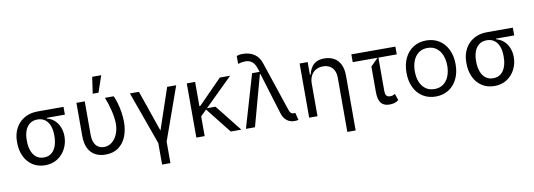

<svg xmlns="http://www.w3.org/2000/svg" viewBox="-69 -1236 5291 1903"><g transform="rotate(-10 2576.5 -284.5)"><path d="M58.2 -269.9Q58.2 -343.4 89 -402.2Q119.7 -460.9 177 -494.7Q234.4 -528.4 311.8 -528.4H572.4V-450.3H390.3V-443.2Q434.7 -431.8 466.4 -402.2Q498.2 -372.5 514.7 -330.3Q531.2 -288 531.2 -239.7Q531.2 -175.4 502.8 -118.1Q474.4 -60.7 420.8 -25.4Q367.2 9.9 295.5 9.9Q222.7 9.9 169 -25Q115.4 -60 86.8 -121.1Q58.2 -182.2 58.2 -258.5ZM156.2 -258.5Q156.2 -205.3 171.2 -162.3Q186.1 -119.3 217.3 -93.8Q248.6 -68.2 295.5 -68.2Q342 -68.2 372.9 -93.8Q403.8 -119.3 418.5 -162.3Q433.2 -205.3 433.2 -258.5V-269.9Q433.2 -320.3 418.7 -361.2Q404.1 -402 373 -426.1Q342 -450.3 295.5 -450.3Q248.6 -450.3 217.3 -426Q186.1 -401.6 171.2 -361Q156.2 -320.3 156.2 -269.9Z M705.3 -545.5H789.1V-210.2Q789.1 -159.4 804.3 -127.5Q819.6 -95.5 844.5 -81.1Q869.3 -66.8 899.9 -66.8Q944.6 -66.8 979.8 -94.5Q1014.9 -122.2 1034.8 -170.3Q1054.7 -218.4 1054.7 -277Q1053.6 -334.9 1036 -407.8Q1018.5 -480.8 992.2 -545.5H1080.3Q1095.2 -515.3 1108.3 -470.2Q1121.4 -425.1 1129.3 -374.1Q1137.1 -323.2 1137.1 -277Q1137.1 -198.9 1112 -133.9Q1087 -68.9 1034.3 -29.5Q981.5 9.9 902.7 9.9Q843 9.9 798.8 -14Q754.6 -38 729.9 -87.5Q705.3 -137.1 705.3 -211.6ZM938.2 -606.5H880L904.1 -772.7H995Z M1435.4 -11.4 1243.6 -545.5H1334.5L1478 -130.7L1618.6 -545.5H1709.5L1519.2 -11.4V204.5H1435.4Z M2269.2 0H2162.6L1959.2 -257.1L1899.9 -198.9V0H1816.1V-545.5H1899.9V-302.6H1909.8L2148.4 -545.5H2252.1L1970.5 -268.5H2056.1Z M2315.3 0 2470.9 -532.7H2546.9L2531.2 -578.1Q2502.8 -659.8 2424.7 -659.8Q2405.9 -659.8 2389.6 -657.1Q2373.2 -654.5 2350.9 -647.7V-727.3Q2358 -730.8 2375 -734Q2392 -737.2 2411.9 -737.2Q2479 -737.2 2526.6 -706Q2574.2 -674.7 2595.2 -612.2L2762.8 -111.5Q2770.2 -89.5 2780.4 -79.5Q2790.5 -69.6 2804.7 -69.6Q2808.2 -69.6 2816.1 -70.3L2824.6 -71L2843 2.8Q2823.2 7.5 2803.3 7.5Q2758.5 7.5 2726.2 -18.3Q2693.9 -44 2679.3 -90.9L2551.1 -509.9H2545.5L2406.2 0Z M3035.5 0H2951.7V-545.5H3032.7V-417.6H3039.8Q3058.2 -489.7 3096.8 -521.1Q3135.3 -552.6 3198.9 -552.6Q3255 -552.6 3296.3 -529.8Q3337.7 -507.1 3360.6 -460.9Q3383.5 -414.8 3383.5 -346.6V204.5H3299.7V-340.9Q3299.7 -383.5 3284.6 -414.1Q3269.5 -444.6 3241.3 -460.9Q3213.1 -477.3 3174.7 -477.3Q3134.2 -477.3 3102.6 -459.7Q3071 -442.1 3053.3 -408.4Q3035.5 -374.6 3035.5 -328.1Z M3647 -136.4V-392L3722.3 -467.3H3472.3V-545.5H3915.5V-467.3H3730.8V-132.1Q3730.8 -103.3 3739 -89.7Q3747.2 -76 3758 -72.8Q3768.8 -69.6 3784.8 -69.6Q3796.5 -69.6 3808.2 -74.2Q3820 -78.8 3828.8 -85.2L3851.6 -18.5Q3828.8 -1.8 3807.4 4.1Q3785.9 9.9 3759.2 9.9Q3702.4 9.9 3674.7 -24.7Q3647 -59.3 3647 -136.4Z M3978.7 -269.9Q3978.7 -354 4009.4 -418.1Q4040.1 -482.2 4096.2 -517.4Q4152.3 -552.6 4225.9 -552.6Q4299 -552.6 4354.9 -517.4Q4410.9 -482.2 4441.9 -418.1Q4473 -354 4473 -269.9Q4473 -186.4 4441.9 -122.5Q4410.9 -58.6 4354.8 -23.6Q4298.7 11.4 4225.9 11.4Q4152.3 11.4 4096.2 -23.6Q4040.1 -58.6 4009.4 -122.5Q3978.7 -186.4 3978.7 -269.9ZM4389.2 -269.9Q4388.8 -326.7 4370.9 -373.8Q4353 -420.8 4316.2 -449Q4279.5 -477.3 4225.9 -477.3Q4171.9 -477.3 4134.9 -449Q4098 -420.8 4080.1 -373.8Q4062.1 -326.7 4062.5 -269.9Q4062.1 -213.1 4080.1 -166.4Q4098 -119.7 4134.9 -91.8Q4171.9 -63.9 4225.9 -63.9Q4279.5 -63.9 4316.2 -91.8Q4353 -119.7 4370.9 -166.4Q4388.8 -213.1 4389.2 -269.9Z M4580.3 -269.9Q4580.3 -343.4 4611 -402.2Q4641.7 -460.9 4699 -494.7Q4756.4 -528.4 4833.8 -528.4H5094.5V-450.3H4912.3V-443.2Q4956.7 -431.8 4988.5 -402.2Q5020.2 -372.5 5036.8 -330.3Q5053.3 -288 5053.3 -239.7Q5053.3 -175.4 5024.9 -118.1Q4996.4 -60.7 4942.8 -25.4Q4889.2 9.9 4817.5 9.9Q4744.7 9.9 4691.1 -25Q4637.4 -60 4608.8 -121.1Q4580.3 -182.2 4580.3 -258.5ZM4678.3 -258.5Q4678.3 -205.3 4693.2 -162.3Q4708.1 -119.3 4739.3 -93.8Q4770.6 -68.2 4817.5 -68.2Q4864 -68.2 4894.9 -93.8Q4925.8 -119.3 4940.5 -162.3Q4955.3 -205.3 4955.3 -258.5V-269.9Q4955.3 -320.3 4940.7 -361.2Q4926.1 -402 4895.1 -426.1Q4864 -450.3 4817.5 -450.3Q4770.6 -450.3 4739.3 -426Q4708.1 -401.6 4693.2 -361Q4678.3 -320.3 4678.3 -269.9Z"/></g></svg>

Font: Riot Sans
Style: Regular
Weight: 400
Designer: Rasmus Andersson
Foundry: rsms
Version: Version 4.001